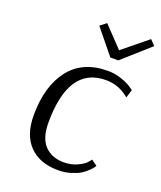

<svg xmlns="http://www.w3.org/2000/svg" viewBox="-136 -807 760 904"><g transform="rotate(20 244.5 -355.0)"><path d="M448 -422Q397 -466 331 -466Q144 -466 144 -185Q144 -108 179.5 -71Q215 -34 274 -34Q313 -34 343.5 -48.5Q374 -63 386 -78L397 -92L426 -71Q424 -68 420.5 -62.5Q417 -57 403 -43Q389 -29 372 -18.5Q355 -8 325.5 1Q296 10 262 10Q171 10 119 -42.5Q67 -95 67 -194Q67 -340 133 -425Q199 -510 325 -510Q361 -510 395 -498Q429 -486 445 -474L461 -463ZM313 -573 213 -696 244 -720 340 -619 464 -720 489 -694 353 -573Z"/></g></svg>

Font: ArsenalItalic
Style: Italic
Weight: 400
Italic angle: -9°
Designer: Andrij Shevchenko
Foundry: Stairsfor.com
Version: Version 1.000